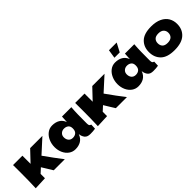

<svg xmlns="http://www.w3.org/2000/svg" viewBox="240 -2006 3246 3246"><g transform="rotate(-45 1863.0 -382.5)"><path d="M746 -547 498 -321Q625 -141 735 0H470L419 -82Q369 -165 353 -190L270 -114V-10L40 0Q47 -165 47 -381Q47 -493 46 -549H270V-354Q367 -453 453 -547Z M1465 -98 1461 -4Q1429 1 1405.5 3Q1382 5 1343 5Q1270 5 1239 -35.5Q1208 -76 1202 -134Q1175 -59 1118.5 -24.5Q1062 10 983 10Q918 10 866 -27Q814 -64 785 -127.5Q756 -191 756 -267Q756 -342 785 -408.5Q814 -475 866.5 -515.5Q919 -556 986 -556Q1066 -556 1122 -522.5Q1178 -489 1204 -419L1211 -544H1435Q1428 -460 1426.5 -376Q1425 -292 1425 -166Q1425 -132 1433 -118Q1441 -104 1465 -98ZM1199 -273Q1199 -326 1168 -351Q1137 -376 1090 -376Q1045 -376 1014.5 -347.5Q984 -319 984 -273Q984 -222 1012 -190Q1040 -158 1088 -158Q1137 -158 1168 -185.5Q1199 -213 1199 -273Z M2231 -547 1983 -321Q2110 -141 2220 0H1955L1904 -82Q1854 -165 1838 -190L1755 -114V-10L1525 0Q1532 -165 1532 -381Q1532 -493 1531 -549H1755V-354Q1852 -453 1938 -547Z M2970 -98 2966 -4Q2934 1 2910.5 3Q2887 5 2848 5Q2775 5 2744 -35.5Q2713 -76 2707 -134Q2680 -59 2623.5 -24.5Q2567 10 2488 10Q2423 10 2371 -27Q2319 -64 2290 -127.5Q2261 -191 2261 -267Q2261 -342 2290 -408.5Q2319 -475 2371.5 -515.5Q2424 -556 2491 -556Q2571 -556 2627 -522.5Q2683 -489 2709 -419L2716 -544H2940Q2933 -460 2931.5 -376Q2930 -292 2930 -166Q2930 -132 2938 -118Q2946 -104 2970 -98ZM2704 -273Q2704 -326 2673 -351Q2642 -376 2595 -376Q2550 -376 2519.5 -347.5Q2489 -319 2489 -273Q2489 -222 2517 -190Q2545 -158 2593 -158Q2642 -158 2673 -185.5Q2704 -213 2704 -273ZM2668 -620H2541L2565 -775H2750Z M3020 -275Q3020 -400 3100.5 -478Q3181 -556 3352 -556Q3467 -556 3544.5 -518.5Q3622 -481 3659 -417.5Q3696 -354 3696 -275Q3696 -146 3610.5 -68Q3525 10 3352 10Q3181 10 3100.5 -68.5Q3020 -147 3020 -275ZM3485 -274Q3485 -323 3453 -354.5Q3421 -386 3356 -386Q3291 -386 3261 -355Q3231 -324 3231 -274Q3231 -222 3261 -191Q3291 -160 3356 -160Q3421 -160 3453 -191Q3485 -222 3485 -274Z"/></g></svg>

Font: Mantou Sans
Style: Regular
Weight: 400
Designer: Mant0u / artakana
Foundry: Mant0u / artakana
Version: Version 1.001;October 22, 2023;FontCreator 14.0.0.2901 64-bi